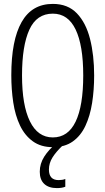

<svg xmlns="http://www.w3.org/2000/svg" viewBox="-20 -745 540 985"><path d="M251 10Q190 10 148.5 -20Q107 -50 82.5 -101.5Q58 -153 48 -219.5Q38 -286 38 -359Q38 -539 91 -632Q144 -725 251 -725Q328 -725 374.5 -676.5Q421 -628 442 -545Q463 -462 463 -358Q463 -283 452.5 -216.5Q442 -150 418 -99Q394 -48 353 -19Q312 10 251 10ZM251 -40Q329 -40 368 -121Q407 -202 407 -358Q407 -512 368 -593.5Q329 -675 251 -675Q168 -675 130.5 -592.5Q93 -510 93 -358Q93 -205 133.5 -122.5Q174 -40 251 -40ZM272 220Q230 220 207 198.5Q184 177 184 136Q184 95 207 58.5Q230 22 271 -11L303 0Q268 33 249.5 62.5Q231 92 231 125Q231 179 281 179Q290 179 299.5 177.5Q309 176 315 173V213Q298 220 272 220Z"/></svg>

Font: Noto Sans Mono ExtraCondensed Light
Style: Regular
Weight: 300
Width: 2
Designer: Monotype Design Team
Foundry: Monotype Imaging Inc.
Version: Version 2.014; ttfautohint (v1.8.4.7-5d5b)